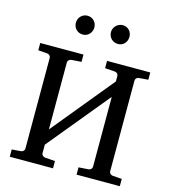

<svg xmlns="http://www.w3.org/2000/svg" viewBox="-128 -992 966 1094"><g transform="rotate(15 355.5 -445.5)"><path d="M426 0H681V-43L627 -47C615 -48 606 -57 606 -68V-603C606 -614 615 -623 627 -624L681 -628V-671H426V-628L484 -624C496 -623 505 -614 505 -603V-571L207 -208V-603C207 -614 217 -623 229 -624L287 -628V-671H32V-628L85 -624C97 -623 106 -614 106 -603V-68C106 -57 97 -48 85 -47L32 -43V0H287V-43L229 -47C217 -48 207 -57 207 -68V-118L505 -480V-68C505 -57 496 -48 484 -47L426 -43ZM253 -891C222 -891 198 -866 198 -835C198 -804 222 -780 253 -780C284 -780 307 -805 307 -836C307 -866 284 -891 253 -891ZM461 -891C431 -891 405 -866 405 -836C405 -804 429 -780 461 -780C492 -780 514 -805 514 -836C514 -867 491 -891 461 -891Z"/></g></svg>

Font: Veleka
Style: Regular
Weight: 400
Designer: Stefan Peev, Context Ltd, 2016; SIL International, 1997-2014.
Foundry: Stefan Peev, Context Ltd, 2016
Version: Version 1.000